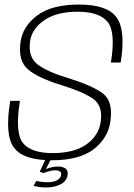

<svg xmlns="http://www.w3.org/2000/svg" viewBox="-20 -700 588 844"><path d="M183.5 124Q200.5 124 216.2 120.8Q232 117.5 245 111Q258 104.5 266.5 94Q275 83.5 277 70Q280.5 49.5 268 40.8Q255.5 32 235.5 32Q219 32 201.5 36.5Q189 40 181.5 44L201.5 4.5Q204.5 4.5 207.5 4.5Q330 4.5 393 -45Q456 -94.5 465.5 -168Q477.5 -254.5 432.5 -288.8Q387.5 -323 282 -356Q191 -383 147 -415.5Q103 -448 112 -517Q119.5 -573.5 174.5 -611Q229.5 -648.5 321.5 -648.5Q415 -648.5 452.2 -604.8Q489.5 -561 467.5 -425H510.5Q533.5 -567.5 492.2 -623.8Q451 -680 326.5 -680Q207 -680 142.8 -631.5Q78.5 -583 70 -513Q59 -432.5 103.2 -394.8Q147.5 -357 251 -325.5Q342 -297.5 387.8 -266.8Q433.5 -236 422.5 -163.5Q413.5 -103 359.5 -65Q305.5 -27 211.5 -27Q117 -27 81 -71.2Q45 -115.5 67.5 -256.5H25Q0 -107 41 -51.5Q77 -2 178.5 3.5L154.5 55.5L173 60.5Q185.5 55 198.8 51.8Q212 48.5 223 48.5Q236 48.5 243.5 53.8Q251 59 248.5 70.5Q245.5 84.5 230 92.8Q214.5 101 188 101Q173 101 160.8 99.2Q148.5 97.5 139.5 95.5L127.5 117.5Q138.5 120 153 122Q167.5 124 183.5 124Z"/></svg>

Font: Anybody Thin ExtraLight
Style: Italic
Weight: 250
Italic angle: -10°
Version: Version 1.113;gftools[0.9.25]